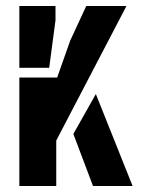

<svg xmlns="http://www.w3.org/2000/svg" viewBox="-20 -620 492 640"><path d="M44.5 0V-361.5H170.5L214 -484.5L267.5 -600H401.5L167.5 -151.5V0ZM44.5 -394V-600H165V-552.5L144 -394ZM224.5 -173.5 299.5 -306.5 422 0H290Z"/></svg>

Font: Big Shoulders Stencil Display ExtraBold
Style: Regular
Weight: 800
Designer: Patric King
Foundry: XO Type Co
Version: Version 1.000